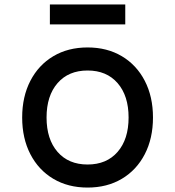

<svg xmlns="http://www.w3.org/2000/svg" viewBox="-20 -830 790 866"><path d="M80 -300Q80 -394 117 -465.5Q154 -537 220.5 -576.5Q287 -616 375 -616Q463 -616 529.5 -576.5Q596 -537 633 -465.5Q670 -394 670 -300Q670 -206 633 -134.5Q596 -63 529.5 -23.5Q463 16 375 16Q287 16 220.5 -23.5Q154 -63 117 -134.5Q80 -206 80 -300ZM560 -300Q560 -398 510.5 -455Q461 -512 375 -512Q289 -512 239.5 -455Q190 -398 190 -300Q190 -202 239.5 -145Q289 -88 375 -88Q461 -88 510.5 -145Q560 -202 560 -300ZM205 -810H545V-720H205Z"/></svg>

Font: Martian Mono sWd Rg
Style: Regular
Weight: 400
Width: 6
Monospace: yes
Designer: Roman Shamin
Foundry: Evil Martians
Version: Version 1.000